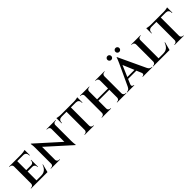

<svg xmlns="http://www.w3.org/2000/svg" viewBox="338 -2231 3708 3708"><g transform="rotate(-45 2192.0 -377.0)"><path d="M227 -600V0H110V-600ZM473 -37 488 0H225V-37ZM434 -317V-280H225V-317ZM480 -600V-563H225V-600ZM534 -170 490 0H324L356 -37Q402 -37 434.5 -53.5Q467 -70 489 -100Q511 -130 525 -170ZM434 -282V-204H424V-213Q424 -241 407 -260Q390 -279 359 -280V-282ZM434 -392V-315H359V-317Q390 -317 407 -336Q424 -355 424 -383V-392ZM480 -566V-472H469V-483Q469 -519 449 -541Q429 -563 392 -563V-566ZM480 -616V-590L372 -600Q401 -600 434 -605.5Q467 -611 480 -616ZM112 -63 119 0H41V-10Q41 -10 47.5 -10Q54 -10 54 -10Q77 -10 93 -25.5Q109 -41 110 -63ZM112 -537H110Q109 -560 93 -575Q77 -590 54 -590Q54 -590 47.5 -590Q41 -590 41 -590V-600H119Z M655 -614 1231 -96 1241 13 665 -506ZM658 -61V0H584V-10Q584 -10 592 -10Q600 -10 600 -10Q623 -10 639 -24.5Q655 -39 655 -61ZM761 -61Q762 -39 778.5 -24.5Q795 -10 816 -10Q816 -10 824.5 -10Q833 -10 833 -10V0H759V-61ZM655 -614 761 -495V0H655V-497Q655 -548 650 -581Q645 -614 645 -614ZM1240 -600V-107Q1240 -73 1242.5 -46Q1245 -19 1247.5 -3Q1250 13 1250 13H1241L1134 -111V-600ZM1237 -539V-600H1312V-590Q1312 -590 1303.5 -590Q1295 -590 1295 -590Q1273 -590 1256.5 -575.5Q1240 -561 1240 -539ZM1134 -539Q1133 -561 1117 -575.5Q1101 -590 1079 -590Q1079 -590 1070.5 -590Q1062 -590 1062 -590V-600H1136V-539Z M1693 -597V0H1574V-597ZM1918 -601V-564H1349V-601ZM1918 -567V-473H1907V-485Q1908 -520 1887.5 -541.5Q1867 -563 1830 -564V-567ZM1918 -617V-591L1810 -601Q1830 -601 1852 -603.5Q1874 -606 1892.5 -610Q1911 -614 1918 -617ZM1576 -63V0H1507V-10Q1507 -10 1512.5 -10Q1518 -10 1518 -10Q1541 -10 1557 -25.5Q1573 -41 1574 -63ZM1689 -63H1693Q1693 -41 1709.5 -25.5Q1726 -10 1749 -10Q1749 -10 1754 -10Q1759 -10 1759 -10V0H1689ZM1437 -567V-564Q1400 -563 1379.5 -541.5Q1359 -520 1359 -485V-473H1349V-567ZM1349 -617Q1357 -614 1375 -610Q1393 -606 1415 -603.5Q1437 -601 1456 -601L1349 -591Z M2576 -600V0H2459V-600ZM2161 -600V0H2043V-600ZM2468 -316V-280H2151V-316ZM2046 -63V0H1976V-10Q1976 -10 1981.5 -10Q1987 -10 1988 -10Q2011 -10 2027 -25.5Q2043 -41 2043 -63ZM2158 -63H2161Q2161 -41 2177.5 -25.5Q2194 -10 2217 -10Q2217 -10 2222.5 -10Q2228 -10 2228 -10V0H2158ZM2158 -537V-600H2228V-590Q2228 -590 2222.5 -590Q2217 -590 2217 -590Q2194 -590 2177.5 -575Q2161 -560 2161 -537ZM2046 -537H2043Q2043 -560 2027 -575Q2011 -590 1988 -590Q1987 -590 1981.5 -590Q1976 -590 1976 -590V-600H2046ZM2462 -63V0H2392V-10Q2392 -10 2397.5 -10Q2403 -10 2403 -10Q2427 -10 2442.5 -25.5Q2458 -41 2459 -63ZM2573 -63H2576Q2577 -41 2593 -25.5Q2609 -10 2632 -10Q2632 -10 2638 -10Q2644 -10 2644 -10V0H2573ZM2574 -537V-600H2644V-590Q2644 -590 2638 -590Q2632 -590 2632 -590Q2609 -590 2593 -575Q2577 -560 2577 -537ZM2462 -537H2459Q2458 -560 2442.5 -575Q2427 -590 2403 -590Q2403 -590 2397.5 -590Q2392 -590 2392 -590V-600H2462Z M3009 -623 3298 -6H3159L2964 -471ZM2819 -68Q2808 -40 2822 -25Q2836 -10 2853 -10H2861V0H2664V-10Q2664 -10 2668 -10Q2672 -10 2672 -10Q2693 -10 2715 -23.5Q2737 -37 2751 -68ZM3009 -623 3012 -520 2791 -3H2721L2956 -508Q2957 -512 2963.5 -526Q2970 -540 2978 -559Q2986 -578 2992.5 -595.5Q2999 -613 3000 -623ZM3106 -208V-172H2847V-208ZM3133 -68H3269Q3283 -37 3305 -23.5Q3327 -10 3347 -10Q3347 -10 3351 -10Q3355 -10 3355 -10V0H3091V-10H3099Q3116 -10 3130 -25Q3144 -40 3133 -68ZM2894 -661Q2872 -661 2856.5 -676.5Q2841 -692 2841 -714Q2841 -737 2856.5 -752Q2872 -767 2894 -767Q2917 -767 2932 -752Q2947 -737 2947 -714Q2947 -692 2932 -676.5Q2917 -661 2894 -661ZM3113 -661Q3091 -661 3075.5 -676.5Q3060 -692 3060 -714Q3060 -737 3075.5 -752Q3091 -767 3113 -767Q3135 -767 3150.5 -752Q3166 -737 3166 -714Q3166 -692 3150.5 -676.5Q3135 -661 3113 -661Z M3561 -600V0H3444V-600ZM3806 -37 3822 0H3559V-37ZM3869 -170 3824 0H3658L3690 -37Q3736 -37 3768.5 -53.5Q3801 -70 3823 -100Q3845 -130 3859 -170ZM3446 -63 3453 0H3375V-10Q3375 -10 3381.5 -10Q3388 -10 3388 -10Q3411 -10 3427 -25.5Q3443 -41 3444 -63ZM3558 -537V-600H3629V-590Q3629 -590 3623.5 -590Q3618 -590 3618 -590Q3594 -590 3577.5 -575Q3561 -560 3561 -537ZM3446 -537H3444Q3443 -560 3426.5 -575Q3410 -590 3387 -590Q3386 -590 3380.5 -590Q3375 -590 3375 -590V-600H3446Z M4148 -597V0H4029V-597ZM4373 -601V-564H3804V-601ZM4373 -567V-473H4362V-485Q4363 -520 4342.5 -541.5Q4322 -563 4285 -564V-567ZM4373 -617V-591L4265 -601Q4285 -601 4307 -603.5Q4329 -606 4347.5 -610Q4366 -614 4373 -617ZM4031 -63V0H3962V-10Q3962 -10 3967.5 -10Q3973 -10 3973 -10Q3996 -10 4012 -25.5Q4028 -41 4029 -63ZM4144 -63H4148Q4148 -41 4164.5 -25.5Q4181 -10 4204 -10Q4204 -10 4209 -10Q4214 -10 4214 -10V0H4144ZM3892 -567V-564Q3855 -563 3834.5 -541.5Q3814 -520 3814 -485V-473H3804V-567ZM3804 -617Q3812 -614 3830 -610Q3848 -606 3870 -603.5Q3892 -601 3911 -601L3804 -591Z"/></g></svg>

Font: Cinzel SemiBold
Style: Regular
Weight: 600
Designer: Natanael Gama
Version: Version 2.000